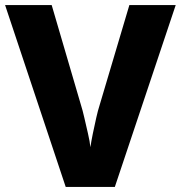

<svg xmlns="http://www.w3.org/2000/svg" viewBox="-20 -734 710 754"><path d="M670 -714 431 0H238L0 -714H183L299 -318Q304 -303 311 -272.5Q318 -242 325.5 -209.5Q333 -177 335 -156Q338 -177 344.5 -209Q351 -241 358 -271.5Q365 -302 370 -317L488 -714Z"/></svg>

Font: Noto Sans Cham ExtraBold
Style: Regular
Weight: 800
Version: Version 2.002